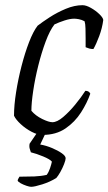

<svg xmlns="http://www.w3.org/2000/svg" viewBox="-20 -520 418 740"><path d="M144 0Q125 0 102 -12Q79 -24 60 -41.5Q41 -59 34 -74Q34 -114 42 -164.5Q50 -215 63 -265.5Q76 -316 92 -357.5Q108 -399 125 -421Q143 -435 171.5 -453.5Q200 -472 233.5 -486Q267 -500 298 -500Q312 -500 330.5 -489.5Q349 -479 363 -465.5Q377 -452 378 -443Q374 -412 362.5 -381Q351 -350 340 -331Q331 -331 324 -333Q317 -335 310 -338Q310 -351 310 -371Q310 -391 309.5 -410Q309 -429 306 -438Q295 -444 284 -446Q273 -448 266 -448Q250 -448 228.5 -441Q207 -434 190 -426Q172 -403 156 -360Q140 -317 127.5 -267Q115 -217 108 -170Q101 -123 101 -93Q117 -74 142.5 -61.5Q168 -49 182 -49Q200 -49 223.5 -69Q247 -89 270 -117Q293 -145 309 -170Q323 -170 328 -159Q316 -124 292.5 -87Q269 -50 232.5 -25Q196 0 144 0ZM100 200Q94 200 82 196Q70 192 60 186.5Q50 181 48 176Q49 171 51 168Q53 165 55 161Q87 161 112.5 160Q138 159 160 154Q168 143 173 128Q178 113 180 103Q173 94 146.5 83Q120 72 99 67Q98 63 95 54.5Q92 46 94 34Q106 17 116.5 1Q127 -15 144 -37H170L135 37Q158 41 180.5 50.5Q203 60 218 70.5Q233 81 233 90Q233 97 227 112.5Q221 128 212.5 143Q204 158 197 166Q173 181 143 190.5Q113 200 100 200Z"/></svg>

Font: Texturina Thin
Style: Italic
Weight: 100
Italic angle: -11°
Designer: Guillermo Torres Carreño
Foundry: Omnibus-Type
Version: Version 1.002; ttfautohint (v1.8.3)